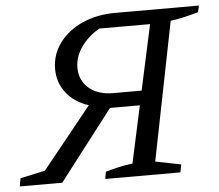

<svg xmlns="http://www.w3.org/2000/svg" viewBox="-79 -702 862 756"><g transform="rotate(-5 351.5 -324.0)"><path d="M-31 0 -25 -32 73 -53 268 -295Q213 -312 180.5 -353Q148 -394 148 -448Q148 -505 181.5 -550.5Q215 -596 272.5 -622Q330 -648 403 -648H734L728 -622Q695 -613 668.5 -607Q642 -601 618 -598L509 -51L610 -31L604 0H307L312 -28Q339 -36 365 -42Q391 -48 419 -51L468 -277H350L137 0ZM368 -334H480L536 -592H335Q289 -565 262.5 -526.5Q236 -488 236 -446Q236 -396 271.5 -365Q307 -334 368 -334Z"/></g></svg>

Font: Piazzolla
Style: Italic
Weight: 400
Italic angle: -11.3°
Designer: Juan Pablo del Peral
Foundry: Huerta Tipografica
Version: Version 1.330